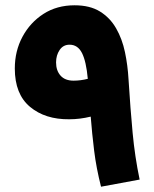

<svg xmlns="http://www.w3.org/2000/svg" viewBox="-20 -704 583 726"><path d="M362 2Q344 -69 336 -134Q328 -199 323 -263Q282 -253 242 -253Q151 -252 93.5 -300Q36 -348 36 -445Q36 -511 65 -565Q94 -619 144.5 -651.5Q195 -684 262 -684Q320 -684 358 -660.5Q396 -637 419 -597Q442 -557 452.5 -507Q463 -457 466 -404Q473 -292 481.5 -201.5Q490 -111 508 -25ZM192 -468Q192 -437 209 -418Q226 -399 258 -399Q285 -399 312 -406Q306 -472 290 -503.5Q274 -535 243 -535Q219 -535 205.5 -515Q192 -495 192 -468Z"/></svg>

Font: Noto Sans Arabic SemCond ExtBd
Style: Regular
Weight: 800
Width: 4
Designer: Monotype Design Team, Nadine Chahine, Nizar Qandah and Khaled Hosny
Foundry: Monotype Imaging Inc.
Version: Version 2.012; ttfautohint (v1.8.4.7-5d5b)